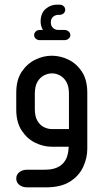

<svg xmlns="http://www.w3.org/2000/svg" viewBox="-20 -632 450 827"><path d="M165 -503Q161 -509 158 -518.5Q155 -528 155 -539Q155 -575 176.5 -593.5Q198 -612 225 -612H236Q247 -612 254 -605.5Q261 -599 261 -590Q261 -581 254 -574.5Q247 -568 236 -568H231Q219 -568 209 -560Q199 -552 199 -535Q199 -520 208.5 -511.5Q218 -503 231 -503H257Q268 -503 275.5 -496.5Q283 -490 283 -480Q283 -472 275.5 -465.5Q268 -459 257 -459H152Q141 -459 134 -465.5Q127 -472 127 -480Q127 -490 134 -496.5Q141 -503 152 -503ZM276 0H203Q167 0 132 -17Q97 -34 73.5 -69.5Q50 -105 50 -160V-232Q50 -288 73.5 -323Q97 -358 132 -375Q167 -392 203 -392Q240 -392 275 -375Q310 -358 333 -323Q356 -288 356 -232V9Q356 49 338 87.5Q320 126 281 150.5Q242 175 178 175H97Q77 175 63.5 164.5Q50 154 50 137Q50 120 63.5 109.5Q77 99 97 99H171Q203 99 222.5 91Q242 83 253 70Q264 57 268.5 43.5Q273 30 274 20ZM277 -76V-228Q277 -261 265.5 -280Q254 -299 237.5 -307.5Q221 -316 204 -316Q187 -316 170 -307.5Q153 -299 141.5 -280Q130 -261 130 -228V-163Q130 -130 141.5 -111Q153 -92 170 -84Q187 -76 204 -76Z"/></svg>

Font: Beiruti Medium
Style: Regular
Weight: 500
Designer: Arlette Boutros
Foundry: Boutros
Version: Version 1.41